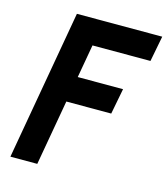

<svg xmlns="http://www.w3.org/2000/svg" viewBox="-106 -783 756 866"><g transform="rotate(15 272.0 -350.0)"><path d="M148.5 0H23L146 -700H544.5L521.5 -580.5H193.5L260.5 -635.5ZM192.5 -425.5H435L412 -305.5H170Z"/></g></svg>

Font: Cabin
Style: Bold Italic
Weight: 700
Width: 4
Italic angle: -10°
Designer: Pablo Impallari
Foundry: Pablo Impallari. http://www.impallari.com Igino Marini. http://www.ikern.com
Version: Version 3.001